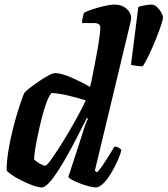

<svg xmlns="http://www.w3.org/2000/svg" viewBox="-20 -820 733 840"><path d="M163 0Q148 0 123 -9Q98 -18 72.5 -31Q47 -44 29 -56.5Q11 -69 9 -75Q9 -112 16 -156Q23 -200 33.5 -243.5Q44 -287 55.5 -324.5Q67 -362 75.5 -386Q84 -410 87 -414Q92 -421 110 -435Q128 -449 150 -464Q172 -479 191.5 -489.5Q211 -500 221 -500Q248 -500 290.5 -481.5Q333 -463 374 -440Q377 -450 382 -475Q387 -500 393.5 -533Q400 -566 406 -599.5Q412 -633 415.5 -660Q419 -687 419 -699Q419 -719 392 -719H339Q339 -731 342 -744Q345 -757 347 -764Q360 -771 385.5 -779.5Q411 -788 437.5 -794Q464 -800 482 -800Q513 -800 533.5 -782Q554 -764 554 -738Q554 -735 549.5 -716.5Q545 -698 539 -673L395 -73L405 -66Q415 -76 429 -96.5Q443 -117 457 -140Q471 -163 481 -179Q490 -179 499.5 -173.5Q509 -168 511 -163Q506 -142 493.5 -114.5Q481 -87 465 -60.5Q449 -34 431.5 -17Q414 0 399 0Q388 0 369 -5Q350 -10 330 -17.5Q310 -25 295.5 -33Q281 -41 279 -46L340 -233Q347 -257 354 -276Q361 -295 365 -301L360 -304Q343 -270 322 -229Q301 -188 278.5 -147.5Q256 -107 234.5 -73.5Q213 -40 194.5 -20Q176 0 163 0ZM178 -95Q184 -95 200.5 -117.5Q217 -140 239.5 -175Q262 -210 285 -249.5Q308 -289 327 -324.5Q346 -360 355 -381Q309 -395 272 -403.5Q235 -412 205 -413Q195 -402 184 -373Q173 -344 163.5 -306.5Q154 -269 146 -231.5Q138 -194 133.5 -165Q129 -136 129 -123Q138 -113 154 -104Q170 -95 178 -95ZM605 -530Q589 -530 575.5 -532Q562 -534 553 -536L585 -789Q592 -793 612.5 -796.5Q633 -800 643 -800Q655 -800 666.5 -789.5Q678 -779 685.5 -765.5Q693 -752 693 -744Q693 -734 684 -707.5Q675 -681 661.5 -647.5Q648 -614 633 -582.5Q618 -551 605 -530Z"/></svg>

Font: Texturina 72pt 72pt ExtraBold
Style: Italic
Weight: 800
Italic angle: -11°
Designer: Guillermo Torres Carreño
Foundry: Omnibus-Type
Version: Version 1.002; ttfautohint (v1.8.3)